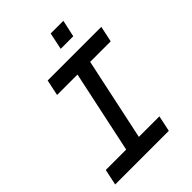

<svg xmlns="http://www.w3.org/2000/svg" viewBox="-253 -1008 1124 1124"><g transform="rotate(-45 308.5 -446.0)"><path d="M22 0 43 -99H212L321 -611H152L173 -710H617L596 -611H426L317 -99H487L466 0ZM358 -787 380 -892H485L462 -787Z"/></g></svg>

Font: Geist Mono Medium
Style: Italic
Weight: 500
Italic angle: -12°
Monospace: yes
Designer: Basement.studio, Andrés Briganti, Mateo Zaragoza
Foundry: Basement.studio, Vercel, Andrés Briganti, Guido Ferreyra, Mateo Zaragoza
Version: Version 1.500; ttfautohint (v1.8.4.7-5d5b)